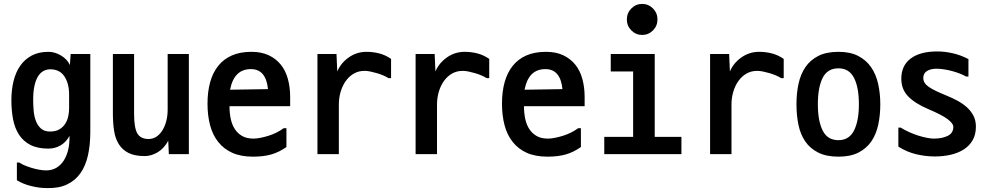

<svg xmlns="http://www.w3.org/2000/svg" viewBox="-20 -801 5040 978"><path d="M332 -319Q332 -376 308 -412Q284 -448 236 -448Q218 -448 202.5 -440Q187 -432 175 -414Q163 -396 156 -366Q149 -336 149 -292Q149 -265 151.5 -236.5Q154 -208 163 -184.5Q172 -161 189 -146Q206 -131 235 -131Q264 -131 283 -142.5Q302 -154 313 -172Q324 -190 328 -210.5Q332 -231 332 -249ZM215 67Q245 67 267.5 53.5Q290 40 305 16.5Q320 -7 327.5 -39Q335 -71 334 -109Q317 -77 288.5 -60.5Q260 -44 227 -44Q171 -44 134.5 -63Q98 -82 76.5 -115.5Q55 -149 46.5 -194Q38 -239 38 -291Q38 -343 49 -388Q60 -433 83 -466Q106 -499 141.5 -518Q177 -537 227 -537Q259 -537 290.5 -518.5Q322 -500 336 -470L340 -526H440V-129Q440 -63 428 -9.5Q416 44 389.5 81.5Q363 119 320.5 139Q278 159 217 157Q180 157 138 146.5Q96 136 66 117V27H79Q88 34 104.5 41Q121 48 140.5 54Q160 60 180 63.5Q200 67 215 67Z M555 -526H663V-221Q663 -150 679.5 -121.5Q696 -93 737 -93Q758 -93 775.5 -104Q793 -115 806 -135Q819 -155 826.5 -182.5Q834 -210 834 -243V-526H942V-16H840L837 -84Q815 -44 782.5 -25Q750 -6 717 -6Q666 -6 634.5 -22Q603 -38 585 -67Q567 -96 561 -135.5Q555 -175 555 -223Z M1258 -449Q1172 -449 1152 -344L1345 -347Q1335 -449 1258 -449ZM1261 -537Q1312 -537 1349 -519.5Q1386 -502 1410.5 -471.5Q1435 -441 1446.5 -398.5Q1458 -356 1458 -307V-260H1149Q1149 -225 1155.5 -195Q1162 -165 1176.5 -143Q1191 -121 1214 -108Q1237 -95 1271 -95Q1287 -95 1307 -99Q1327 -103 1348 -109.5Q1369 -116 1389 -126Q1409 -136 1425 -148H1439V-52Q1402 -26 1362.5 -14.5Q1323 -3 1269 -3Q1207 -3 1163.5 -22.5Q1120 -42 1091.5 -78Q1063 -114 1050 -163.5Q1037 -213 1037 -273Q1037 -334 1050.5 -382.5Q1064 -431 1091.5 -465.5Q1119 -500 1161 -518.5Q1203 -537 1261 -537Z M1694 -526 1698 -437Q1716 -480 1756.5 -508.5Q1797 -537 1847 -537Q1880 -537 1911.5 -529Q1943 -521 1972 -501V-403H1959Q1948 -410 1933 -416.5Q1918 -423 1901 -428Q1884 -433 1867.5 -436.5Q1851 -440 1837 -440Q1806 -440 1782 -426Q1758 -412 1741 -388Q1724 -364 1715 -333Q1706 -302 1706 -269V-16H1597V-526Z M2194 -526 2198 -437Q2216 -480 2256.5 -508.5Q2297 -537 2347 -537Q2380 -537 2411.5 -529Q2443 -521 2472 -501V-403H2459Q2448 -410 2433 -416.5Q2418 -423 2401 -428Q2384 -433 2367.5 -436.5Q2351 -440 2337 -440Q2306 -440 2282 -426Q2258 -412 2241 -388Q2224 -364 2215 -333Q2206 -302 2206 -269V-16H2097V-526Z M2758 -449Q2672 -449 2652 -344L2845 -347Q2835 -449 2758 -449ZM2761 -537Q2812 -537 2849 -519.5Q2886 -502 2910.5 -471.5Q2935 -441 2946.5 -398.5Q2958 -356 2958 -307V-260H2649Q2649 -225 2655.5 -195Q2662 -165 2676.5 -143Q2691 -121 2714 -108Q2737 -95 2771 -95Q2787 -95 2807 -99Q2827 -103 2848 -109.5Q2869 -116 2889 -126Q2909 -136 2925 -148H2939V-52Q2902 -26 2862.5 -14.5Q2823 -3 2769 -3Q2707 -3 2663.5 -22.5Q2620 -42 2591.5 -78Q2563 -114 2550 -163.5Q2537 -213 2537 -273Q2537 -334 2550.5 -382.5Q2564 -431 2591.5 -465.5Q2619 -500 2661 -518.5Q2703 -537 2761 -537Z M3315 -526V-104H3451V-16H3058V-104H3205V-437H3091V-526ZM3173 -702Q3173 -735 3196 -758Q3219 -781 3251 -781Q3283 -781 3306 -758Q3329 -735 3329 -702Q3329 -669 3306 -646Q3283 -623 3251 -623Q3219 -623 3196 -646Q3173 -669 3173 -702Z M3694 -526 3698 -437Q3716 -480 3756.5 -508.5Q3797 -537 3847 -537Q3880 -537 3911.5 -529Q3943 -521 3972 -501V-403H3959Q3948 -410 3933 -416.5Q3918 -423 3901 -428Q3884 -433 3867.5 -436.5Q3851 -440 3837 -440Q3806 -440 3782 -426Q3758 -412 3741 -388Q3724 -364 3715 -333Q3706 -302 3706 -269V-16H3597V-526Z M4251 -3Q4189 -3 4147.5 -24Q4106 -45 4081.5 -81Q4057 -117 4047 -165.5Q4037 -214 4037 -270Q4037 -326 4047.5 -374.5Q4058 -423 4082.5 -459Q4107 -495 4148 -516Q4189 -537 4251 -537Q4311 -537 4351.5 -516Q4392 -495 4417 -459Q4442 -423 4453 -374Q4464 -325 4464 -270Q4464 -214 4453.5 -165.5Q4443 -117 4418.5 -81Q4394 -45 4353 -24Q4312 -3 4251 -3ZM4251 -87Q4305 -87 4330 -136Q4355 -185 4355 -270Q4355 -356 4330 -404.5Q4305 -453 4251 -453Q4195 -453 4170.5 -404.5Q4146 -356 4146 -270Q4146 -185 4170.5 -136Q4195 -87 4251 -87Z M4568 -151Q4589 -138 4612.5 -127.5Q4636 -117 4658.5 -110Q4681 -103 4701.5 -99Q4722 -95 4737 -95Q4779 -95 4807.5 -109Q4836 -123 4836 -155Q4836 -172 4807 -194Q4778 -216 4709 -245Q4641 -274 4606 -310Q4571 -346 4571 -400Q4571 -467 4619 -503Q4667 -539 4754 -539Q4793 -539 4834 -529.5Q4875 -520 4913 -500V-411H4901Q4888 -419 4868.5 -426.5Q4849 -434 4828 -439.5Q4807 -445 4786.5 -448Q4766 -451 4751 -451Q4720 -451 4701.5 -439Q4683 -427 4683 -404Q4683 -390 4690 -379Q4697 -368 4711.5 -358Q4726 -348 4749 -337Q4772 -326 4804 -313Q4831 -302 4857 -288Q4883 -274 4904 -255.5Q4925 -237 4938 -212.5Q4951 -188 4951 -156Q4951 -115 4934 -86Q4917 -57 4888 -39Q4859 -21 4821.5 -12.5Q4784 -4 4742 -4Q4696 -4 4648.5 -15Q4601 -26 4556 -54V-151Z"/></svg>

Font: D2Coding
Style: Bold
Weight: 700
Monospace: yes
Designer: Yong-Rak Park; Jeong-Hwan Yoon; Sang-Min Lee;
Foundry: NHN Corporation
Version: Version 1.3.2; Build 20180524